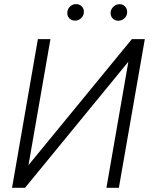

<svg xmlns="http://www.w3.org/2000/svg" viewBox="-20 -898 733 918"><path d="M610.4 -710.9H672.4L548.3 0H488.8L593.8 -603L99.6 0H37.6L161.1 -710.9H221.2L116.2 -108.4ZM301.8 -838.4Q302.7 -855 314.5 -866.5Q326.2 -877.9 343.3 -878.4Q360.4 -878.4 371.3 -866.9Q382.3 -855.5 380.9 -838.4Q379.9 -822.3 367.7 -811Q355.5 -799.8 339.4 -799.3Q322.3 -799.3 311.5 -810.3Q300.8 -821.3 301.8 -838.4ZM508.8 -837.9Q509.8 -854.5 522.5 -866.2Q535.2 -877.9 550.3 -877.9Q567.4 -878.4 578.1 -866.7Q588.9 -855 587.9 -837.9Q586.9 -821.3 574.7 -810.3Q562.5 -799.3 546.4 -798.8Q529.8 -798.8 518.8 -809.8Q507.8 -820.8 508.8 -837.9Z"/></svg>

Font: RobotoInd Light
Style: Italic
Weight: 300
Italic angle: -12°
Designer: Google
Version: Version 2.001151; 2014